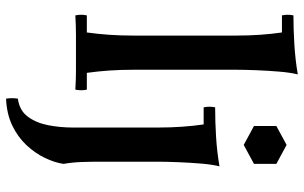

<svg xmlns="http://www.w3.org/2000/svg" viewBox="-200 -554 979 618"><g transform="rotate(90 289.0 -244.5)"><path d="M268 -35Q272 -17 268 2Q236 0 206.5 0Q177 0 149 0Q121 0 91.5 0Q62 0 29 2Q25 -17 29 -35H84Q89 -71 91.5 -107.5Q94 -144 94 -184V-516Q94 -595 84 -663H29Q25 -682 29 -700Q74 -700 123 -703Q172 -706 219 -714Q213 -690 210 -654Q207 -618 205.5 -580.5Q204 -543 204 -516V-184Q204 -144 206.5 -107.5Q209 -71 214 -35ZM500 -264V-74Q500 -46 501 -17.5Q502 11 507 40Q503 68 488 99.5Q473 131 447 159Q421 187 383.5 205Q346 223 297 225Q294 206 297 187Q335 182 355 155Q375 128 382.5 89.5Q390 51 390 10V-264Q390 -343 380 -411H325Q321 -430 325 -448Q372 -448 420.5 -451Q469 -454 515 -462Q509 -439 506 -402.5Q503 -366 501.5 -328.5Q500 -291 500 -264ZM446 -678 507 -645V-573L446 -540L385 -573V-645Z"/></g></svg>

Font: Poltawski Nowy Medium
Style: Regular
Weight: 500
Version: Version 1.001;gftools[0.9.25]